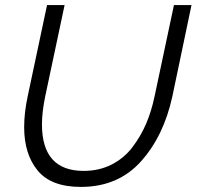

<svg xmlns="http://www.w3.org/2000/svg" viewBox="-20 -730 773 755"><path d="M75 -230Q75 -287 89 -352L165 -710H234L158 -352Q145 -290 145 -241Q145 -58 309 -58Q370 -58 419 -83Q468 -108 501 -151.5Q534 -195 555 -244.5Q576 -294 588 -352L664 -710H733L658 -352Q624 -195 534 -95Q444 5 298 5Q181 5 128 -59.5Q75 -124 75 -230Z"/></svg>

Font: Raleway-v4020
Style: Italic
Weight: 400
Italic angle: -12°
Designer: Matt McInerney, Pablo Impallari, Rodrigo Fuenzalida
Foundry: Matt McInerney, Pablo Impallari, Rodrigo Fuenzalida
Version: Version 4.020;PS 004.020;hotconv 1.0.88;makeotf.lib2.5.64775